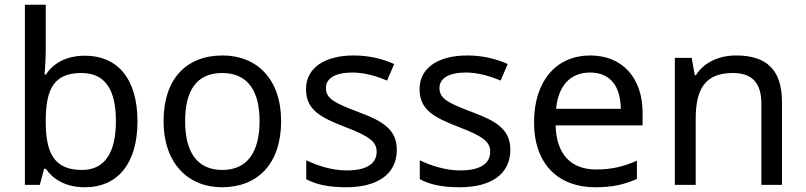

<svg xmlns="http://www.w3.org/2000/svg" viewBox="-20 -780 3400 810"><path d="M173 -575V-760H85V0H148L166 -68H173C203 -25 255 10 339 10C471 10 560 -84 560 -268C560 -452 472 -545 339 -545C255 -545 203 -510 173 -465H168C170 -487 173 -530 173 -575ZM324 -472C422 -472 469 -404 469 -269C469 -136 422 -63 326 -63C208 -63 173 -135 173 -267V-271C173 -408 210 -472 324 -472Z M1166 -269C1166 -446 1064 -546 919 -546C765 -546 670 -446 670 -269C670 -91 774 10 916 10C1069 10 1166 -91 1166 -269ZM761 -269C761 -396 808 -472 917 -472C1026 -472 1075 -396 1075 -269C1075 -142 1026 -63 918 -63C809 -63 761 -142 761 -269Z M1654 -148C1654 -234 1595 -269 1493 -307C1390 -346 1355 -364 1355 -409C1355 -449 1394 -474 1466 -474C1518 -474 1568 -459 1613 -440L1643 -510C1593 -532 1537 -546 1472 -546C1352 -546 1271 -495 1271 -404C1271 -316 1333 -284 1437 -244C1542 -204 1569 -180 1569 -140C1569 -92 1531 -61 1442 -61C1379 -61 1314 -83 1272 -104V-24C1313 -2 1365 10 1440 10C1571 10 1654 -44 1654 -148Z M2133 -148C2133 -234 2074 -269 1972 -307C1869 -346 1834 -364 1834 -409C1834 -449 1873 -474 1945 -474C1997 -474 2047 -459 2092 -440L2122 -510C2072 -532 2016 -546 1951 -546C1831 -546 1750 -495 1750 -404C1750 -316 1812 -284 1916 -244C2021 -204 2048 -180 2048 -140C2048 -92 2010 -61 1921 -61C1858 -61 1793 -83 1751 -104V-24C1792 -2 1844 10 1919 10C2050 10 2133 -44 2133 -148Z M2470 -546C2328 -546 2233 -440 2233 -264C2233 -85 2338 10 2491 10C2564 10 2612 -1 2667 -25V-102C2611 -78 2563 -65 2495 -65C2388 -65 2327 -130 2324 -251H2691V-304C2691 -450 2607 -546 2470 -546ZM2469 -474C2558 -474 2598 -412 2599 -321H2326C2335 -417 2385 -474 2469 -474Z M3085 -546C3017 -546 2951 -519 2916 -463H2911L2898 -536H2827V0H2915V-278C2915 -403 2953 -472 3072 -472C3154 -472 3192 -429 3192 -343V0H3279V-349C3279 -487 3213 -546 3085 -546Z"/></svg>

Font: Noto Sans Bengali
Style: Regular
Weight: 400
Designer: Jelle Bosma - Monotype Design Team
Foundry: Monotype Imaging Inc.
Version: Version 2.003